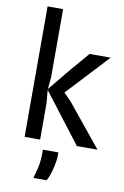

<svg xmlns="http://www.w3.org/2000/svg" viewBox="-107 -838 730 1127"><g transform="rotate(10 258.5 -275.0)"><path d="M394 0 166 -297.5 252 -312.5 310 -254 517 0ZM82.5 0V-777.5H175V-372L168 -299V-295L175 -219V0ZM252.5 -281 166 -297.5 271.5 -426 373.5 -545.5H499.5L310 -342ZM175.5 228.5Q182.5 205 192 165.2Q201.5 125.5 201.5 71.5V55.5H293.5V75.5Q293.5 92 289.8 114.5Q286 137 280 159.8Q274 182.5 267 201Q260 219.5 253.5 228.5Z"/></g></svg>

Font: Spline Sans
Style: Regular
Weight: 400
Designer: Eben Sorkin, Mirko Velimirovic
Foundry: Sorkin Type
Version: Version 1.001